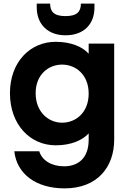

<svg xmlns="http://www.w3.org/2000/svg" viewBox="-20 -793 720 1061"><path d="M288 -562C146 -562 35 -450 35 -278C35 -105 146 10 288 10C374 10 437 -19 470 -56V-21C470 82 411 126 334 126C264 126 212 93 197 43H59C73 170 181 248 337 248C519 248 611 129 611 -21V-552H470V-496C438 -533 374 -562 288 -562ZM177 -278C177 -381 248 -436 323 -436C400 -436 470 -379 470 -276C470 -172 400 -115 323 -115C248 -115 177 -174 177 -278ZM183 -753C183 -657 246 -598 342 -598C440 -598 502 -656 502 -752V-773H427C427 -730 407 -704 342 -704C277 -704 257 -730 257 -773H183Z"/></svg>

Font: Malmofest SemiBold
Style: Regular
Weight: 600
Designer: Jonny Pinhorn (Poppins), Kolossal
Version: Version 1.004;Glyphs 3.1.2 (3151)